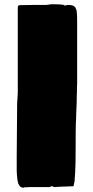

<svg xmlns="http://www.w3.org/2000/svg" viewBox="-20 -773 436 896"><path d="M65 83Q61 71 59 43Q58 35 58 23V10V-39L59 -165L60 -291Q62 -334 63 -339V-739Q63 -745 66 -747Q69 -749 75 -749Q118 -749 138 -750H195Q201 -750 205 -751Q215 -754 241 -753Q263 -753 278 -750Q281 -747 284 -747Q287 -747 289 -748Q291 -749 293 -750Q310 -750 317.5 -748Q325 -746 331 -739Q338 -727 338 -718Q340 -708 340 -675V-396V-381Q339 -373 339 -345Q338 -331 338 -298L337 -274Q336 -266 336 -253Q335 -238 335 -215L334 -199Q333 -170 333 -89Q333 -5 331 28L328 73L323 96Q308 96 299 97L270 98L249 99L239 100H236Q230 100 228 98Q225 96 220 96Q218 96 216 97.5Q214 99 213 100H120H115Q113 101 105 101H94Q91 103 88 103Q73 103 65 83Z"/></svg>

Font: Sigmar One
Style: Regular
Weight: 400
Designer: Vernon Adams
Foundry: Vernon Adams
Version: Version 2.000